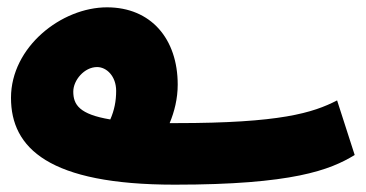

<svg xmlns="http://www.w3.org/2000/svg" viewBox="-20 -483 998 524"><path d="M457 21C778 21 881 -19 948 -60L900 -209C834 -175 745 -147 461 -147C455 -147 449 -147 443 -147C456 -178 465 -214 465 -252C465 -377 392 -463 272 -463C148 -463 10 -355 10 -216C10 -79 113 21 457 21ZM180 -233C180 -264 210 -300 245 -300C271 -300 297 -275 297 -235C297 -207 292 -182 281 -157C197 -171 180 -197 180 -233Z"/></svg>

Font: Noto Sans Arabic ExtCond Blk
Style: Regular
Weight: 900
Width: 2
Designer: Monotype Design Team, Nadine Chahine, Nizar Qandah and Khaled Hosny
Foundry: Monotype Imaging Inc.
Version: Version 2.012